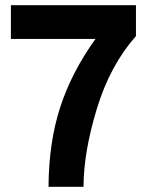

<svg xmlns="http://www.w3.org/2000/svg" viewBox="-20 -720 581 740"><path d="M167 0Q168 -171 212 -306.5Q256 -442 348 -570H22V-700H504V-581Q404 -468 353 -300Q302 -132 302 0Z"/></svg>

Font: ReCut ExtraBold
Style: Regular
Weight: 800
Designer: Giant Group (for alternate capitals set)
Version: Version 2.002;FEAKit 1.0